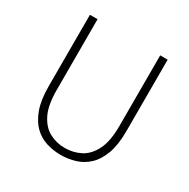

<svg xmlns="http://www.w3.org/2000/svg" viewBox="-166 -881 1031 1046"><g transform="rotate(30 350.0 -357.5)"><path d="M349 13Q303 13 259 -0.5Q215 -14 181 -47Q147 -80 126.5 -136.5Q106 -193 106 -278V-728H154V-284Q154 -187 181.5 -132Q209 -77 253.5 -54Q298 -31 349 -31Q402 -31 447 -54Q492 -77 520 -132Q548 -187 548 -284V-728H595V-278Q595 -193 574.5 -136.5Q554 -80 519 -47Q484 -14 439.5 -0.5Q395 13 349 13Z"/></g></svg>

Font: Noto Sans SC Thin ExtraLight
Style: Regular
Weight: 250
Version: Version 2.004-H2;hotconv 1.0.118;makeotfexe 2.5.65603